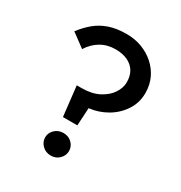

<svg xmlns="http://www.w3.org/2000/svg" viewBox="-171 -838 928 982"><g transform="rotate(30 292.5 -347.5)"><path d="M418 -500Q418 -467 396.5 -434.5Q375 -402 333.5 -380.5Q292 -359 232 -359H204L224 -183H309L315 -288Q370 -294 418.5 -322Q467 -350 497.5 -396Q528 -442 528 -500Q528 -548 509.5 -587Q491 -626 458.5 -654.5Q426 -683 384.5 -698.5Q343 -714 295 -714Q236 -714 192.5 -699Q149 -684 116 -656.5Q83 -629 55 -592L135 -533Q160 -573 198 -595.5Q236 -618 285 -618Q326 -618 356 -604Q386 -590 402 -564Q418 -538 418 -500ZM197 -48Q197 -21 217.5 -1Q238 19 268 19Q298 19 318 -1Q338 -21 338 -48Q338 -75 318 -94.5Q298 -114 268 -114Q238 -114 217.5 -94.5Q197 -75 197 -48Z"/></g></svg>

Font: Jost Medium
Style: Regular
Weight: 500
Version: Version 3.710